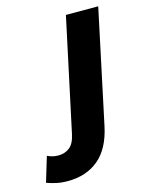

<svg xmlns="http://www.w3.org/2000/svg" viewBox="-274 -595 665 861"><g transform="rotate(-15 58.0 -164.0)"><path d="M-164 179 -129 63Q-105 75 -78 75Q-48 75 -26 58Q-4 41 5 -2L117 -525H267L155 2Q134 101 77 149Q20 197 -67 197Q-97 197 -121 191.5Q-145 186 -164 179Z"/></g></svg>

Font: Radio Canada
Style: Bold Italic
Weight: 700
Italic angle: -12°
Designer: Charles Daoud, Etienne Aubert Bonn, Alexandre Saumier Demers, Jacques Le Bailly
Foundry: Radio-Canada
Version: Version 2.104; ttfautohint (v1.8.4.7-5d5b);gftools[0.9.28.de